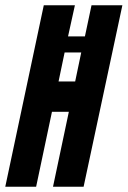

<svg xmlns="http://www.w3.org/2000/svg" viewBox="-35 -708 484 728"><path d="M-15 0 131 -688H249L223 -570H287L312 -688H429L282 0H166L226 -284H162L102 0ZM187 -399H250L273 -509H210Z"/></svg>

Font: Saira UltraCondensed ExtraBold
Style: Italic
Weight: 800
Width: 1
Italic angle: -12°
Designer: Hector Gatti with collaboration of the Omnibus-Type team
Foundry: Omnibus-Type
Version: Version 1.101